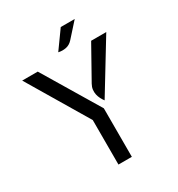

<svg xmlns="http://www.w3.org/2000/svg" viewBox="-206 -1023 1071 1155"><g transform="rotate(-30 330.0 -445.0)"><path d="M370 -337V0H277V-309L28 -727H136ZM507 -727H612L398 -376Q389 -388 381.5 -402.5Q374 -417 370.5 -433Q367 -449 369 -466.5Q371 -484 381 -502ZM399 -792Q379 -770 353 -765Q327 -760 301 -766L390 -890H487Z"/></g></svg>

Font: Expletus Sans
Style: Regular
Weight: 400
Designer: Jasper de Waard
Foundry: Designtown
Version: Version 7.028